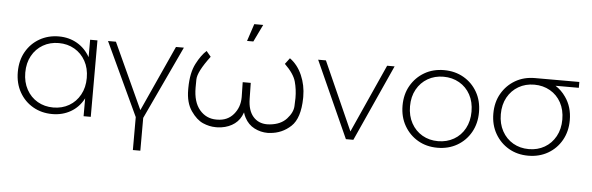

<svg xmlns="http://www.w3.org/2000/svg" viewBox="-55 -916 4029 1306"><g transform="rotate(5 1960.0 -262.5)"><path d="M317 4Q244 4 185.5 -29.5Q127 -63 93 -123Q59 -183 59 -261Q59 -340 93 -399.5Q127 -459 185.5 -492.5Q244 -526 317 -526Q386 -526 441.5 -494Q497 -462 530 -403Q530 -403 530 -402V-522H580V0H531V-123Q531 -122 530 -120Q498 -60 442.5 -28Q387 4 317 4ZM320 -41Q380 -41 427.5 -68.5Q475 -96 502.5 -146Q530 -196 530 -261Q530 -327 502.5 -376.5Q475 -426 427.5 -453.5Q380 -481 320 -481Q260 -481 212.5 -453.5Q165 -426 137.5 -376.5Q110 -327 110 -261Q110 -196 137.5 -146Q165 -96 212.5 -68.5Q260 -41 320 -41Z M885 200V-25L652 -524H706L912 -75L1116 -524H1170L936 -24V200Z M1594 -607 1633 -725H1694L1637 -607ZM1895 -515Q1949 -476 1978.5 -408Q2008 -340 2008 -263Q2008 -258 2008 -253Q2006 -115 1946 -59Q1886 -3 1804 3Q1796 4 1788 4Q1740 4 1697 -18Q1654 -40 1630 -86Q1621 -102 1616 -121Q1611 -107 1605 -95Q1584 -53 1541.5 -29.5Q1499 -6 1445 -4Q1439 -4 1432 -4Q1389 -4 1345 -23Q1301 -42 1262.5 -97.5Q1224 -153 1224 -242Q1224 -248 1224 -255Q1225 -357 1257.5 -420Q1290 -483 1326 -515L1357 -478Q1274 -368 1273.5 -315.5Q1273 -263 1273 -261Q1273 -162 1318 -109Q1363 -56 1432 -56Q1434 -56 1437 -56Q1508 -56 1549.5 -105Q1591 -154 1591 -222Q1591 -223 1591 -225L1589 -325H1644L1646 -217Q1647 -138 1683 -96Q1719 -54 1779 -54Q1788 -54 1798 -55Q1872 -62 1912 -106Q1952 -150 1954 -193.5Q1956 -237 1956 -249Q1956 -307 1941.5 -360Q1927 -413 1864 -474Z M2322 0 2087 -522H2140L2348 -55L2558 -522H2609L2373 0Z M2947 4Q2872 4 2813.5 -30Q2755 -64 2720.5 -124Q2686 -184 2686 -261Q2686 -339 2720.5 -398.5Q2755 -458 2813.5 -492Q2872 -526 2947 -526Q3022 -526 3081 -492Q3140 -458 3174 -398.5Q3208 -339 3208 -261Q3208 -184 3174 -124Q3140 -64 3081 -30Q3022 4 2947 4ZM2947 -41Q3007 -41 3055 -68.5Q3103 -96 3130 -146Q3157 -196 3157 -261Q3157 -327 3130 -376.5Q3103 -426 3055 -453.5Q3007 -481 2947 -481Q2887 -481 2839.5 -453.5Q2792 -426 2764.5 -376.5Q2737 -327 2737 -261Q2737 -196 2764.5 -146Q2792 -96 2839.5 -68.5Q2887 -41 2947 -41Z M3567 4Q3492 4 3433.5 -30Q3375 -64 3340.5 -124Q3306 -184 3306 -261Q3306 -339 3340.5 -398.5Q3375 -458 3433.5 -492Q3492 -526 3567 -526H3569Q3570 -526 3571 -526H3582Q3583 -526 3583 -526H3591Q3592 -526 3592 -526H3615Q3615 -526 3616 -526H3624Q3624 -526 3625 -526H3631Q3631 -526 3632 -526H3652Q3652 -526 3653 -526H3661Q3662 -526 3663 -526H3669Q3670 -526 3670 -526H3870V-486H3711Q3752 -460 3781 -418Q3828 -352 3828 -261Q3828 -184 3794 -124Q3760 -64 3701 -30Q3642 4 3567 4ZM3567 -41Q3627 -41 3674.5 -68.5Q3722 -96 3749.5 -146Q3777 -196 3777 -261Q3777 -327 3750 -376.5Q3723 -426 3675 -453.5Q3627 -481 3567 -481Q3507 -481 3459.5 -453.5Q3412 -426 3384.5 -376.5Q3357 -327 3357 -261Q3357 -196 3384.5 -146Q3412 -96 3459.5 -68.5Q3507 -41 3567 -41Z"/></g></svg>

Font: Montserrat Z Light
Style: Regular
Weight: 300
Designer: Julieta Ulanovsky
Foundry: Julieta Ulanovsky
Version: Version 8.000